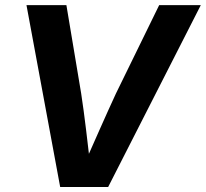

<svg xmlns="http://www.w3.org/2000/svg" viewBox="-20 -748 823 768"><path d="M220.7 0 85.9 -727.5H245.6L304.7 -374Q314.9 -307.1 324.2 -229.7Q333.5 -152.3 344.2 -60.5H303.7Q344.2 -152.3 378.7 -230Q413.1 -307.6 443.8 -374L616.7 -727.5H783.2L412.6 0Z"/></svg>

Font: Inter 28pt
Style: Bold Italic
Weight: 700
Italic angle: -9.3988°
Designer: Rasmus Andersson
Foundry: rsms
Version: Version 4.001;git-66647c0bb